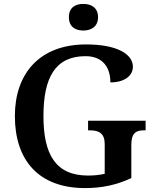

<svg xmlns="http://www.w3.org/2000/svg" viewBox="-20 -951 788 981"><path d="M406 -795C446 -795 481 -815 481 -863C481 -912 446 -931 406 -931C364 -931 332 -912 332 -863C332 -815 364 -795 406 -795ZM415 10C504 10 577 -7 651 -41V-211C651 -270 674 -285 714 -285H724V-334H430V-285H440C485 -285 515 -270 515 -215V-63C490 -57 460 -54 430 -54C264 -54 202 -162 202 -358C202 -554 262 -664 417 -664C507 -664 544 -604 544 -530C616 -530 659 -564 659 -610C659 -674 579 -724 420 -724C181 -724 56 -574 56 -358C56 -137 173 10 415 10Z"/></svg>

Font: Noto Serif Tamil SemiBold
Style: Regular
Weight: 600
Designer: Indian Type Foundry, Tom Grace, and the Monotype Design Team
Foundry: Monotype Imaging Inc.
Version: Version 2.004